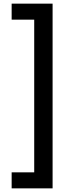

<svg xmlns="http://www.w3.org/2000/svg" viewBox="-20 -819 384 1055"><path d="M44 128V216H269V-799H44V-711H168V128Z"/></svg>

Font: Noto Sans Sinhala UI Condensed SemiBold
Style: Regular
Weight: 600
Width: 3
Designer: Jelle Bosma - Monotype Design Team
Foundry: Monotype Imaging Inc.
Version: Version 2.006